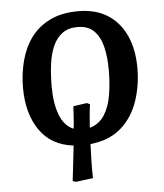

<svg xmlns="http://www.w3.org/2000/svg" viewBox="-50 -568 656 770"><g transform="rotate(-5 277.5 -182.5)"><path d="M224 158 212 153Q216 119 220 84Q224 49 228 12Q139 2 92.5 -65Q46 -132 46 -236Q46 -292 59.5 -344Q73 -396 102 -436Q131 -476 178.5 -499.5Q226 -523 293 -523Q363 -523 411 -492.5Q459 -462 484.5 -406.5Q510 -351 510 -275Q510 -205 488.5 -142Q467 -79 420 -37.5Q373 4 296 12Q295 43 294 76Q293 109 294 149ZM299 -53Q337 -64 358 -96.5Q379 -129 387 -176.5Q395 -224 395 -276Q395 -330 385 -371Q375 -412 351 -436Q327 -460 284 -460Q248 -460 224 -442.5Q200 -425 186 -394Q172 -363 166.5 -321.5Q161 -280 161 -231Q161 -164 178.5 -117.5Q196 -71 234 -55Q237 -77 238 -99.5Q239 -122 241 -145L296 -153L308 -147Q304 -121 302.5 -98.5Q301 -76 299 -53Z"/></g></svg>

Font: Literata Medium
Style: Italic
Weight: 500
Italic angle: -2°
Designer: Latin by Veronika Burian and Jose Scaglione. Greek by Irene Vlachou. Cyrillic by Vera Evstafieva
Foundry: TypeTogether
Version: Version 3.103;gftools[0.9.29]